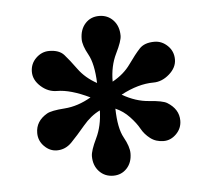

<svg xmlns="http://www.w3.org/2000/svg" viewBox="-40 -822 571 516"><g transform="rotate(-5 246.0 -564.5)"><path d="M267 -528Q268 -475 282.5 -449Q297 -423 297 -405Q297 -380 282.5 -364.5Q268 -349 246 -349Q223 -349 208 -365Q193 -381 193 -406Q193 -421 208.5 -453Q224 -485 225 -527Q200 -515 179 -490Q158 -465 141 -447.5Q124 -430 101 -430Q82 -430 67 -445Q52 -460 52 -481Q52 -513 83 -531Q95 -538 131 -540.5Q167 -543 203 -564Q151 -589 115 -589Q91 -589 71.5 -606.5Q52 -624 52 -646Q52 -668 67.5 -683Q83 -698 103 -698Q130 -698 143 -683.5Q156 -669 174.5 -643.5Q193 -618 224 -601Q222 -653 207.5 -679Q193 -705 193 -722Q193 -748 207.5 -764Q222 -780 245 -780Q268 -780 283 -764Q298 -748 298 -722Q298 -708 282 -675.5Q266 -643 266 -601Q297 -618 315 -643.5Q333 -669 346.5 -683.5Q360 -698 387 -698Q407 -698 422.5 -683Q438 -668 438 -646Q438 -624 418 -606.5Q398 -589 375 -589Q334 -589 287 -564Q323 -543 359 -540.5Q395 -538 407 -531Q438 -512 438 -481Q438 -460 423 -445Q408 -430 389 -430Q368 -430 353 -441.5Q338 -453 329.5 -468.5Q321 -484 304.5 -501.5Q288 -519 267 -528Z"/></g></svg>

Font: Libre Baskerville
Style: Bold
Weight: 700
Designer: Pablo Impallari, Rodrigo Fuenzalida
Foundry: Pablo Impallari, Rodrigo Fuenzalida
Version: Version 1.000